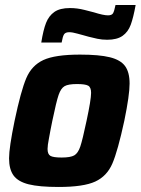

<svg xmlns="http://www.w3.org/2000/svg" viewBox="-20 -735 559 763"><path d="M16 -106Q16 -148 38 -255Q63 -374 84.5 -424.5Q106 -475 152.5 -496.5Q199 -518 298 -518Q374 -518 416.5 -507.5Q459 -497 477 -472.5Q495 -448 495 -403Q495 -357 474 -255Q448 -135 426.5 -85Q405 -35 358.5 -13.5Q312 8 213 8Q136 8 94 -2.5Q52 -13 34 -37.5Q16 -62 16 -106ZM324 -255Q342 -339 342 -366Q342 -388 330.5 -394.5Q319 -401 286 -401Q251 -401 236.5 -392.5Q222 -384 213 -358Q204 -332 188 -255Q188 -255 181 -220Q180 -213 174.5 -185Q169 -157 169 -143Q169 -122 180.5 -115.5Q192 -109 225 -109Q260 -109 275 -117.5Q290 -126 299 -152.5Q308 -179 324 -255ZM258 -703Q287 -703 316 -695.5Q345 -688 353 -686Q391 -674 409 -674Q424 -674 429 -682Q434 -690 439 -715H519Q510 -665 499.5 -636.5Q489 -608 467 -592.5Q445 -577 406 -577Q385 -577 366.5 -581Q348 -585 332.5 -589Q317 -593 311 -595Q306 -596 287 -601.5Q268 -607 255 -607Q240 -607 234.5 -598.5Q229 -590 225 -566H144Q152 -616 163 -644Q174 -672 196 -687.5Q218 -703 258 -703Z"/></svg>

Font: Saira Semi Condensed
Style: Bold Italic
Weight: 700
Width: 4
Italic angle: -12°
Designer: Hector Gatti with collaboration of the Omnibus-Type team
Foundry: Omnibus-Type
Version: Version 1.001; ttfautohint (v1.8)